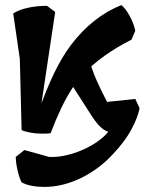

<svg xmlns="http://www.w3.org/2000/svg" viewBox="-20 -514 576 755"><path d="M154 221Q127 221 104 216.5Q81 212 65 203Q56 186 49 155.5Q42 125 42 103L76 76L173 103Q207 105 247 95Q287 85 323.5 66.5Q360 48 386.5 24.5Q413 1 420 -23L430 8Q405 8 385 -6.5Q365 -21 342 -56L237 -220L327 -288Q335 -264 342.5 -242Q350 -220 360.5 -196.5Q371 -173 385.5 -144Q400 -115 420 -76L371 -110L512 -125L529 -88Q521 -50 496.5 -4.5Q472 41 427 89Q372 150 299.5 185.5Q227 221 154 221ZM179 10Q162 12 139.5 11.5Q117 11 97 7Q77 3 65 -2L58 -282L32 -461Q53 -475 88 -483Q123 -491 165 -491L197 -467L135 -54L128 -65Q160 -158 192 -224.5Q224 -291 259 -337Q343 -448 457 -494Q473 -482 489.5 -452Q506 -422 512 -393L497 -358Q380 -299 307 -222Q285 -199 263 -165Q241 -131 220 -87Q199 -43 179 10Z"/></svg>

Font: Eczar SemiBold
Style: Regular
Weight: 600
Designer: Vaibhav Singh
Foundry: Rosetta Type Foundry
Version: Version 2.000